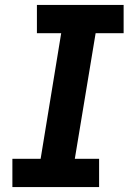

<svg xmlns="http://www.w3.org/2000/svg" viewBox="-20 -755 540 775"><path d="M30 0V-114H144L227 -621H129V-735H479V-621H366L282 -114H380V0Z"/></svg>

Font: Iosevka SS04 Heavy Oblique
Style: Regular
Weight: 900
Italic angle: -9°
Monospace: yes
Designer: Belleve Invis
Foundry: Belleve Invis
Version: Version 19.0.0; ttfautohint (v1.8.4)